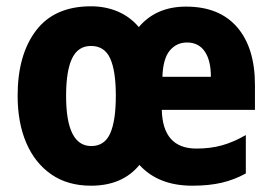

<svg xmlns="http://www.w3.org/2000/svg" viewBox="-20 -646 863 610"><path d="M571 -625Q677 -625 733.5 -559.5Q790 -494 790 -376V-297H494Q497 -174 604 -174Q648 -174 684.5 -184Q721 -194 761 -217V-95Q725 -75 684.5 -65.5Q644 -56 591 -56Q483 -56 423 -122Q369 -56 269 -56Q195 -56 143 -92Q91 -128 63.5 -192Q36 -256 36 -342Q36 -472 94.5 -549Q153 -626 269 -626Q315 -626 354 -609.5Q393 -593 421 -560Q476 -625 571 -625ZM574 -511Q541 -511 519.5 -485.5Q498 -460 496 -402H650Q650 -454 630.5 -482.5Q611 -511 574 -511ZM269 -500Q228 -500 209 -460.5Q190 -421 190 -341Q190 -182 270 -182Q312 -182 330 -222Q348 -262 348 -342Q348 -421 330 -460.5Q312 -500 269 -500Z"/></svg>

Font: Noto Sans Malayalam UI Condensed ExtraBold
Style: Regular
Weight: 800
Width: 3
Designer: Jelle Bosma - Monotype Design Team
Foundry: Monotype Imaging Inc.
Version: Version 2.104; ttfautohint (v1.8.4.7-5d5b)